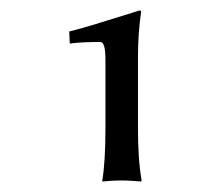

<svg xmlns="http://www.w3.org/2000/svg" viewBox="-20 -708 424 366"><path d="M243 -464V-599C243 -629 245 -658 249 -685C249 -687 248 -688 246 -688C179 -667 134 -653 112 -648L113 -625C128 -627 148 -628 171 -628C178 -628 181 -617 181 -594V-464C181 -421 179 -388 175 -364V-362C186 -363 198 -364 211 -364C224 -364 237 -363 249 -362L250 -364C245 -392 243 -425 243 -464Z"/></svg>

Font: Libertinus Sans
Style: Regular
Weight: 400
Designer: Philipp H. Poll, Khaled Hosny
Foundry: Caleb Maclennan
Version: Version 7.050;RELEASE